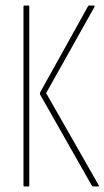

<svg xmlns="http://www.w3.org/2000/svg" viewBox="-20 -675 378 695"><path d="M318 0Q315 0 313 -2L125 -333Q124 -336 125 -340L299 -653Q300 -655 303 -655H320Q322 -655 322.5 -654Q323 -653 322 -650L147 -338L337 -5Q340 0 334 0ZM68 0Q65 0 65 -4V-651Q65 -655 68 -655H82Q86 -655 86 -651V-4Q86 0 82 0Z"/></svg>

Font: Sofia Sans Extra Condensed Thin
Style: Regular
Weight: 250
Version: Version 4.100